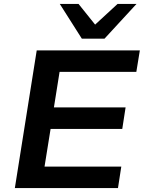

<svg xmlns="http://www.w3.org/2000/svg" viewBox="-20 -963 736 983"><path d="M56 0 168 -705H696L678 -595H285L256 -413H623L606 -303H239L208 -110H601L584 0ZM399 -765 286 -943H382L467 -837L582 -943H679L515 -765Z"/></svg>

Font: Nunito Sans 10pt SemiExpanded
Style: Bold Italic
Weight: 700
Width: 6
Italic angle: -9°
Designer: Vernon Adams
Foundry: Vernon Adams
Version: Version 3.101;gftools[0.9.27]